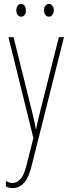

<svg xmlns="http://www.w3.org/2000/svg" viewBox="-20 -716 356 978"><path d="M23 -527H49L145 -140Q153 -108 156 -93.5Q159 -79 160 -72.5Q161 -66 162 -59H164Q170 -89 174.5 -107.5Q179 -126 183 -142L280 -527H306L142 125Q126 191 101.5 216.5Q77 242 45 242Q35 242 27 240Q19 238 10 234V206Q27 216 45 216Q64 216 83 197.5Q102 179 116 122L150 -13ZM63 -663Q63 -676 69.5 -686Q76 -696 88 -696Q99 -696 105.5 -686.5Q112 -677 112 -663Q112 -649 105.5 -640Q99 -631 88 -631Q76 -631 69.5 -640.5Q63 -650 63 -663ZM204 -664Q204 -677 211 -686.5Q218 -696 229 -696Q240 -696 247 -687Q254 -678 254 -664Q254 -650 247 -640.5Q240 -631 229 -631Q218 -631 211 -641Q204 -651 204 -664Z"/></svg>

Font: Noto Sans Lao Looped ExtraCondensed Thin
Style: Regular
Weight: 100
Width: 2
Designer: Mark Frömberg, Ben Mitchell
Foundry: The Fontpad Ltd
Version: Version 1.002; ttfautohint (v1.8.4.7-5d5b)